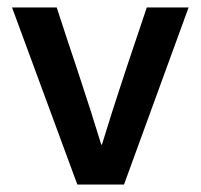

<svg xmlns="http://www.w3.org/2000/svg" viewBox="-20 -494 537 514"><path d="M12.2 -474.1H131.8Q167.5 -364.7 183.1 -318.8Q189.9 -298.3 203.6 -256.3Q222.7 -197.8 223.1 -196.3Q227.1 -183.6 239.3 -144.5Q251 -107.4 251 -106.9H252.9Q252.9 -107.4 264.6 -144.5Q276.9 -183.6 280.8 -196.3Q281.2 -197.8 300.3 -256.3Q314 -298.3 320.8 -318.8Q343.3 -385.7 373 -474.1H484.9L312 0H187Z"/></svg>

Font: Post Grotesk Medium
Style: Medium
Weight: 500
Version: Version 1.0